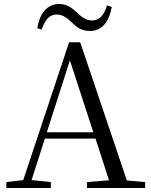

<svg xmlns="http://www.w3.org/2000/svg" viewBox="-20 -947 758 967"><path d="M168 -805 190 -798C206 -847 230 -874 265 -874C300 -874 322 -852 346 -830C367 -809 392 -791 433 -791C493 -791 530 -837 543 -912L519 -920C504 -871 482 -844 444 -844C410 -844 389 -864 365 -886C342 -907 317 -927 278 -927C219 -927 179 -880 168 -805ZM332 -643 450 -281H216ZM418 0H711V-30L619 -38L384 -734H328L97 -40L12 -30V0H236V-30L139 -40L206 -249H461L529 -39L418 -30Z"/></svg>

Font: Noto Serif CJK TC
Style: Regular
Weight: 400
Designer: Ryoko NISHIZUKA 西塚涼子 (kana & ideographs); Frank Grießhammer (Latin, Greek & Cyrillic); Wenlong ZHANG 张文龙 (bopomofo); San
Foundry: Adobe
Version: Version 2.001;hotconv 1.1.0;makeotfexe 2.6.0